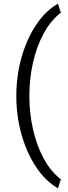

<svg xmlns="http://www.w3.org/2000/svg" viewBox="-20 -814 374 1051"><path d="M140.6 -288.6Q140.6 -196.3 160.2 -108.2Q179.7 -20 218.3 52Q256.8 124 313 167.5L297.4 216.8Q228 176.8 176.8 99.1Q125.5 21.5 97.4 -79.1Q69.3 -179.7 69.3 -288.6Q69.3 -397.5 97.4 -498Q125.5 -598.6 176.8 -676.5Q228 -754.4 297.4 -793.9L313 -744.6Q256.8 -701.2 218.3 -629.4Q179.7 -557.6 160.2 -469.5Q140.6 -381.3 140.6 -288.6Z"/></svg>

Font: Vazirmatn RD Light
Style: Regular
Weight: 300
Designer: Saber Rastikerdar
Foundry: Saber Rastikerdar
Version: Version 32.102